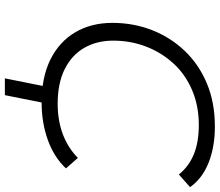

<svg xmlns="http://www.w3.org/2000/svg" viewBox="-77 -669 903 789"><g transform="rotate(90 374.5 -274.5)"><path d="M401 6Q297 6 224 -30.5Q151 -67 112.5 -132.5Q74 -198 74 -285Q74 -371 103.5 -447Q133 -523 188.5 -581.5Q244 -640 322.5 -673Q401 -706 500 -706Q584 -706 649 -680Q714 -654 749 -604L697 -558Q664 -599 614 -619.5Q564 -640 494 -640Q415 -640 350.5 -612.5Q286 -585 241 -536Q196 -487 171.5 -423.5Q147 -360 147 -288Q147 -221 176.5 -169.5Q206 -118 264 -89Q322 -60 406 -60Q475 -60 531 -81Q587 -102 629 -143L672 -94Q626 -45 555 -19.5Q484 6 401 6ZM406 -18 371 157H302L337 -18Z"/></g></svg>

Font: MOST Montserrat
Style: Italic
Weight: 400
Italic angle: -11.3°
Designer: Julieta Ulanovsky
Foundry: Julieta Ulanovsky
Version: Version 8.000;March 11, 2024;FontCreator 15.0.0.2926 64-bit